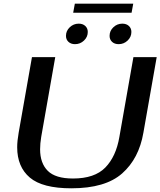

<svg xmlns="http://www.w3.org/2000/svg" viewBox="-20 -1009 868 1039"><path d="M73 -212Q73 -246 81 -291L153 -700H279L203 -268Q197 -232 197 -201Q197 -126 238.5 -84.5Q280 -43 375 -43Q492 -43 550 -102.5Q608 -162 626 -268L702 -700H828L756 -291Q732 -151 641 -70.5Q550 10 366 10Q210 10 141.5 -48Q73 -106 73 -212ZM337 -815Q337 -842 357.5 -861.5Q378 -881 406 -881Q428 -881 441.5 -868.5Q455 -856 455 -836Q455 -809 434.5 -789.5Q414 -770 386 -770Q364 -770 350.5 -782.5Q337 -795 337 -815ZM573 -815Q573 -842 593.5 -861.5Q614 -881 642 -881Q664 -881 677.5 -868.5Q691 -856 691 -836Q691 -809 670.5 -789.5Q650 -770 622 -770Q600 -770 586.5 -782.5Q573 -795 573 -815ZM385 -989H701L692 -940H376Z"/></svg>

Font: Fahkwang Medium
Style: Italic
Weight: 500
Italic angle: -10°
Version: Version 1.000; ttfautohint (v1.6)